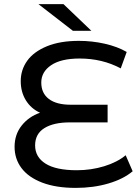

<svg xmlns="http://www.w3.org/2000/svg" viewBox="-20 -907 684 935"><path d="M626 -73Q581 -35 508 -13.5Q435 8 349 8Q253 8 186 -17.5Q119 -43 85 -88Q51 -133 51 -192Q51 -252 85.5 -295.5Q120 -339 175 -358Q131 -378 106 -418.5Q81 -459 81 -512Q81 -567 112.5 -611Q144 -655 208 -681.5Q272 -708 364 -708Q429 -708 490.5 -694Q552 -680 597 -654L568 -574Q478 -622 368 -622Q277 -622 229 -589.5Q181 -557 181 -505Q181 -453 218 -425Q255 -397 324 -397H504V-311H320Q241 -311 196 -283Q151 -255 151 -199Q151 -142 202 -110Q253 -78 354 -78Q424 -78 487.5 -97.5Q551 -117 592 -151ZM167 -887H289L425 -757H335Z"/></svg>

Font: Montserrat Alternates Medium
Style: Regular
Weight: 500
Designer: Julieta Ulanovsky
Foundry: Julieta Ulanovsky
Version: Version 7.200